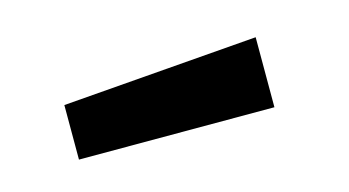

<svg xmlns="http://www.w3.org/2000/svg" viewBox="-29 -378 371 204"><g transform="rotate(-15 156.5 -275.5)"><path d="M41 -237V-297L256 -314V-237Z"/></g></svg>

Font: Faustina
Style: Regular
Weight: 400
Designer: Alfonso Garcia
Foundry: http://www.omnibus-type.com
Version: Version 1.200